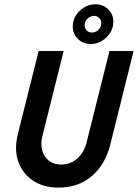

<svg xmlns="http://www.w3.org/2000/svg" viewBox="-20 -863 643 896"><path d="M254.2 12.5Q181.9 12.5 133 -20.8Q84 -54.2 64.9 -110.4Q45.8 -166.7 63.2 -236.8L160.4 -625H277.1L177.8 -227.8Q168.8 -190.3 177.1 -160.4Q185.4 -130.6 208.3 -112.8Q231.2 -95.1 265.3 -95.1Q309 -95.1 340.6 -123.3Q372.2 -151.4 384 -197.9L491 -625H603.5L493.8 -184.7Q470.1 -93.1 407.3 -40.3Q344.4 12.5 254.2 12.5ZM402.8 -657.6Q368.8 -657.6 344.1 -680.9Q319.4 -704.2 319.4 -739.6Q319.4 -767.4 334 -790.6Q348.6 -813.9 372.9 -828.5Q397.2 -843.1 425 -843.1Q461.1 -843.1 485.1 -819.4Q509 -795.8 509 -761.1Q509 -733.3 494.1 -709.7Q479.2 -686.1 455.2 -671.9Q431.2 -657.6 402.8 -657.6ZM409 -711.1Q427.1 -711.1 439.9 -724.3Q452.8 -737.5 452.8 -754.9Q452.8 -768.8 443.1 -778.8Q433.3 -788.9 418.8 -788.9Q401.4 -788.9 388.2 -775.7Q375 -762.5 375 -745.8Q375 -730.6 384.7 -720.8Q394.4 -711.1 409 -711.1Z"/></svg>

Font: Afacad SemiBold
Style: Italic
Weight: 600
Italic angle: -14°
Designer: Kristian Moeller
Foundry: Dicotype
Version: Version 1.000